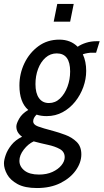

<svg xmlns="http://www.w3.org/2000/svg" viewBox="-65 -699 523 969"><path d="M170.5 -113Q142 -113 119.5 -120.5Q102.5 -104 102.5 -87Q102.5 -70 126.5 -61Q150.5 -52 204 -38Q232 -30.5 265 -18.2Q298 -6 321.8 17Q345.5 40 345.5 80Q345.5 121 318 160.2Q290.5 199.5 240.2 224.8Q190 250 121.5 250Q60 250 23.5 230Q-13 210 -29 181Q-45 152 -45 125.5Q-45 108.5 -36.2 83.2Q-27.5 58 -7.5 32.8Q12.5 7.5 46.5 -9Q33.5 -18 25.5 -30.8Q17.5 -43.5 17.5 -61Q17.5 -75 31.8 -100.2Q46 -125.5 77.5 -144Q33 -183 33 -267.5Q33 -327 58.2 -379.8Q83.5 -432.5 128.8 -465.8Q174 -499 234.5 -499Q291 -499 327 -463Q344 -475 369 -483Q394 -491 421.5 -491H438L420 -433H392Q388.5 -433 376.5 -431Q364.5 -429 353 -425Q370 -389 370 -341Q370 -300 355.5 -259.8Q341 -219.5 314.5 -186.2Q288 -153 251.5 -133Q215 -113 170.5 -113ZM182 -179Q214 -179 238 -202Q262 -225 275.5 -261.5Q289 -298 289 -338.5Q289 -429.5 221.5 -429.5Q189 -429.5 164.8 -408Q140.5 -386.5 127.2 -351.2Q114 -316 114 -274.5Q114 -228.5 131.8 -203.8Q149.5 -179 182 -179ZM33 112.5Q33 141.5 58.5 161.8Q84 182 132 182Q170.5 182 199.5 168.8Q228.5 155.5 245 135.2Q261.5 115 261.5 94.5Q261.5 67 237 53.2Q212.5 39.5 176.2 31.8Q140 24 105 14.5Q77 27.5 55 56Q33 84.5 33 112.5ZM206 -589.5 224 -679H307L289 -589.5Z"/></svg>

Font: Cabin Condensed
Style: Italic
Weight: 400
Width: 3
Italic angle: -10°
Designer: Pablo Impallari
Foundry: Pablo Impallari. http://www.impallari.com Igino Marini. http://www.ikern.com
Version: Version 3.001; ttfautohint (v1.8.3)